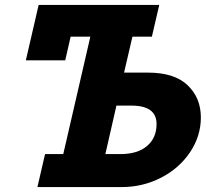

<svg xmlns="http://www.w3.org/2000/svg" viewBox="-20 -760 836 780"><path d="M237 -134 347 -611H267L245 -515H85L137 -740H627L597 -611H518L484 -465H581Q689 -465 742.5 -413.5Q796 -362 796 -283Q796 -207 752 -141.5Q708 -76 634 -38Q560 0 474 0H132L163 -134ZM408 -134H469Q539 -134 577.5 -167Q616 -200 616 -256Q616 -331 514 -331H453Z"/></svg>

Font: Arvo
Style: Bold Italic
Weight: 700
Italic angle: -13°
Designer: Anton Koovit (Cyrillic Expansion: Cyreal)
Foundry: Anton Koovit, Yassin Baggar
Version: Version 3.000